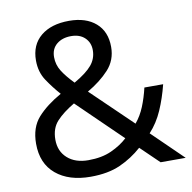

<svg xmlns="http://www.w3.org/2000/svg" viewBox="-81 -806 895 897"><g transform="rotate(-10 366.0 -357.5)"><path d="M304 -725Q384 -725 430.5 -684.5Q477 -644 477 -571Q477 -508 436.5 -464Q396 -420 334 -384L527 -198Q553 -229 569.5 -269.5Q586 -310 597 -357H686Q670 -293 646 -238Q622 -183 584 -142L730 0H611L524 -84Q477 -42 419 -16Q361 10 278 10Q175 10 114 -41Q53 -92 53 -186Q53 -263 94.5 -309.5Q136 -356 207 -396Q175 -432 147.5 -473Q120 -514 120 -569Q120 -643 169.5 -684Q219 -725 304 -725ZM301 -653Q259 -653 232.5 -631Q206 -609 206 -570Q206 -534 225 -503.5Q244 -473 280 -436Q339 -470 364.5 -500.5Q390 -531 390 -571Q390 -607 366 -630Q342 -653 301 -653ZM260 -341Q206 -309 175.5 -276Q145 -243 145 -189Q145 -134 182 -101Q219 -68 281 -68Q345 -68 391 -89Q437 -110 468 -139Z"/></g></svg>

Font: Noto Sans Tifinagh Air
Style: Regular
Weight: 400
Designer: JamraPatel
Foundry: JamraPatel LLC
Version: Version 2.006; ttfautohint (v1.8.4.7-5d5b)